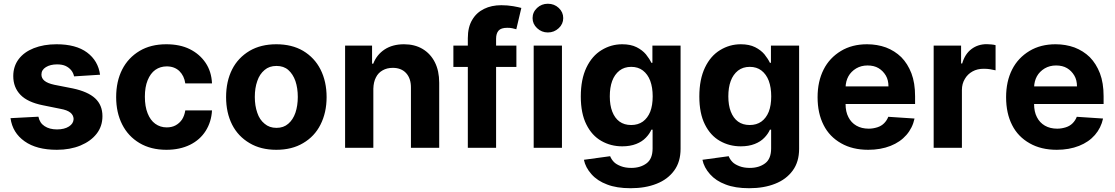

<svg xmlns="http://www.w3.org/2000/svg" viewBox="-20 -789 5950 1025"><path d="M514.2 -390.1 375.5 -381.3Q371.6 -399.4 360.4 -413.6Q348.6 -428.2 330.1 -437Q312 -445.3 284.7 -445.3Q249 -445.3 225.1 -430.7Q201.2 -416 201.2 -391.1Q201.2 -371.6 216.8 -358.4Q233.4 -344.2 270 -336.4L369.1 -316.9Q449.2 -299.8 487.8 -264.2Q526.9 -228 526.9 -168.9Q526.9 -114.7 495.6 -74.7Q464.8 -35.2 409.7 -12.2Q354 10.7 283.7 10.7Q174.8 10.7 111.3 -34.7Q46.9 -80.1 36.1 -158.2L185.1 -166Q191.9 -132.3 217.8 -115.7Q244.1 -98.1 284.2 -98.1Q323.7 -98.1 348.1 -113.8Q372.1 -128.9 373 -153.8Q372.1 -174.8 355.5 -188Q338.4 -201.7 302.7 -208L208.5 -227.1Q127.9 -243.2 89.8 -282.2Q50.8 -322.3 50.8 -382.8Q50.8 -434.6 79.6 -473.1Q108.4 -511.2 160.2 -531.7Q213.4 -552.7 281.7 -552.7Q385.7 -552.7 444.8 -508.8Q503.9 -464.8 514.2 -390.1Z M868.2 10.7Q785.2 10.7 724.6 -25.4Q664.1 -61.5 632.3 -124.5Q600.1 -188 600.1 -270.5Q600.1 -354.5 632.3 -418Q664.1 -480.5 725.1 -517.1Q784.7 -552.7 867.7 -552.7Q940.4 -552.7 992.7 -526.9Q1045.9 -500.5 1077.6 -453.6Q1108.9 -407.2 1111.8 -343.8H969.2Q963.4 -384.3 937.5 -409.7Q911.1 -434.6 870.1 -434.6Q835.9 -434.6 809.1 -416Q783.2 -397.5 768.1 -360.4Q753.4 -324.2 753.4 -272.9Q753.4 -220.7 768.1 -184.1Q782.7 -147 808.6 -128.4Q835.4 -108.9 870.1 -108.9Q897 -108.9 917 -119.6Q938 -130.9 951.7 -150.9Q964.8 -171.4 969.2 -199.7H1111.8Q1108.4 -138.2 1078.1 -90.3Q1047.9 -42.5 994.6 -16.1Q939.9 10.7 868.2 10.7Z M1455.1 10.7Q1372.1 10.7 1312.5 -24.9Q1251 -61 1219.2 -123.5Q1187 -187.5 1187 -270.5Q1187 -354.5 1219.2 -418.5Q1250.5 -480.5 1312.5 -517.6Q1372.6 -552.7 1455.1 -552.7Q1538.1 -552.7 1598.1 -517.6Q1659.2 -481 1690.9 -418.5Q1723.6 -354 1723.6 -270.5Q1723.6 -188 1690.9 -123.5Q1659.2 -60.5 1598.1 -24.9Q1538.6 10.7 1455.1 10.7ZM1519 -128.4Q1543.9 -149.4 1557.1 -187Q1569.8 -225.1 1569.8 -271.5Q1569.8 -318.4 1557.1 -356.4Q1543.9 -393.6 1519 -415.5Q1494.6 -437 1456.1 -437Q1417.5 -437 1392.6 -415.5Q1365.7 -393.1 1353.5 -356.4Q1340.3 -319.3 1340.3 -271.5Q1340.3 -224.6 1353.5 -187Q1365.7 -149.9 1392.6 -128.4Q1418 -106.4 1456.1 -106.4Q1494.1 -106.4 1519 -128.4Z M1973.1 -315.4V0H1822.3V-545.4H1966.3V-449.2H1972.7Q1990.7 -496.6 2033.2 -524.9Q2075.7 -552.7 2136.7 -552.7Q2193.8 -552.7 2235.8 -527.8Q2278.3 -502.4 2301.3 -457Q2324.7 -411.1 2324.7 -347.2V0H2173.8V-320.3Q2174.3 -370.1 2147.9 -398.9Q2122.1 -426.8 2076.7 -426.8Q2045.9 -426.8 2022.9 -413.6Q1999 -400.4 1986.8 -375.5Q1974.1 -351.1 1973.1 -315.4Z M2400.4 -545.4H2736.8V-431.6H2400.4ZM2628.4 0H2477.5V-585Q2477.5 -644.5 2501 -683.1Q2523.4 -721.7 2564.5 -741.7Q2604 -761.2 2656.2 -761.2Q2689.5 -761.2 2720.2 -755.9Q2750 -750.5 2763.2 -746.6L2736.3 -632.8Q2732.9 -633.8 2714.8 -638.2Q2704.1 -640.6 2688 -640.6Q2654.8 -640.6 2641.6 -625.5Q2628.4 -610.4 2628.4 -582Z M2980 0H2829.1V-545.4H2980ZM2904.8 -615.7Q2871.6 -615.7 2847.2 -638.7Q2823.2 -661.1 2823.2 -692.4Q2823.2 -724.1 2847.2 -746.6Q2871.1 -769 2904.8 -769Q2939 -769 2962.9 -746.6Q2986.8 -724.1 2986.8 -692.4Q2986.8 -661.1 2962.9 -638.7Q2938.5 -615.7 2904.8 -615.7Z M3346.7 215.8Q3271.5 215.8 3220.7 195.8Q3169.4 176.8 3137.7 141.1Q3105.5 105 3097.2 64L3237.3 44.9Q3243.7 61.5 3257.3 75.7Q3269.5 88.4 3294.4 98.1Q3318.4 107.4 3350.1 107.4Q3398.9 107.4 3431.6 83Q3463.9 59.1 3463.9 3.4V-96.7H3457.5Q3447.3 -73.7 3427.7 -53.7Q3407.7 -32.7 3376.5 -20.5Q3344.2 -7.8 3301.8 -7.8Q3240.7 -7.8 3190.4 -36.6Q3139.6 -65.4 3110.4 -124.5Q3080.6 -183.6 3080.6 -273.9Q3080.6 -365.7 3110.8 -428.7Q3140.6 -490.7 3191.4 -521.5Q3242.2 -552.7 3301.8 -552.7Q3347.2 -552.7 3378.4 -537.1Q3409.2 -521.5 3428.2 -499Q3447.3 -475.1 3457.5 -453.6H3462.9V-545.4H3613.3V5.4Q3613.3 75.2 3579.1 121.6Q3544.4 168.9 3485.4 191.9Q3425.8 215.8 3346.7 215.8ZM3349.6 -121.6Q3386.2 -121.6 3412.1 -140.1Q3437.5 -158.7 3451.2 -192.4Q3464.4 -226.6 3464.4 -274.4Q3464.4 -322.3 3451.2 -357.9Q3438 -392.6 3412.1 -412.6Q3386.7 -432.1 3349.6 -432.1Q3313 -432.1 3287.1 -412.1Q3260.7 -391.1 3248 -356.4Q3235.4 -321.8 3235.4 -274.4Q3235.4 -227.5 3248.5 -193.4Q3262.2 -158.2 3287.1 -140.1Q3312.5 -121.6 3349.6 -121.6Z M3979.5 215.8Q3904.3 215.8 3853.5 195.8Q3802.2 176.8 3770.5 141.1Q3738.3 105 3730 64L3870.1 44.9Q3876.5 61.5 3890.1 75.7Q3902.3 88.4 3927.2 98.1Q3951.2 107.4 3982.9 107.4Q4031.7 107.4 4064.5 83Q4096.7 59.1 4096.7 3.4V-96.7H4090.3Q4080.1 -73.7 4060.5 -53.7Q4040.5 -32.7 4009.3 -20.5Q3977.1 -7.8 3934.6 -7.8Q3873.5 -7.8 3823.2 -36.6Q3772.5 -65.4 3743.2 -124.5Q3713.4 -183.6 3713.4 -273.9Q3713.4 -365.7 3743.7 -428.7Q3773.4 -490.7 3824.2 -521.5Q3875 -552.7 3934.6 -552.7Q3980 -552.7 4011.2 -537.1Q4042 -521.5 4061 -499Q4080.1 -475.1 4090.3 -453.6H4095.7V-545.4H4246.1V5.4Q4246.1 75.2 4211.9 121.6Q4177.2 168.9 4118.2 191.9Q4058.6 215.8 3979.5 215.8ZM3982.4 -121.6Q4019 -121.6 4044.9 -140.1Q4070.3 -158.7 4084 -192.4Q4097.2 -226.6 4097.2 -274.4Q4097.2 -322.3 4084 -357.9Q4070.8 -392.6 4044.9 -412.6Q4019.5 -432.1 3982.4 -432.1Q3945.8 -432.1 3919.9 -412.1Q3893.6 -391.1 3880.9 -356.4Q3868.2 -321.8 3868.2 -274.4Q3868.2 -227.5 3881.3 -193.4Q3895 -158.2 3919.9 -140.1Q3945.3 -121.6 3982.4 -121.6Z M4615.2 10.7Q4531.2 10.7 4470.7 -23.9Q4408.2 -59.1 4377 -121.1Q4344.7 -184.1 4344.7 -270Q4344.7 -354.5 4377 -418Q4408.2 -480 4469.7 -517.1Q4528.8 -552.7 4608.9 -552.7Q4662.6 -552.7 4710 -535.6Q4756.8 -517.6 4791.5 -483.9Q4825.7 -449.2 4845.7 -397.5Q4865.2 -346.2 4865.2 -275.4V-233.9H4404.8V-327.6H4723.1Q4723.1 -361.8 4709 -385.7Q4693.8 -411.1 4669.9 -425.3Q4646 -439.5 4611.3 -439.5Q4577.6 -439.5 4550.8 -423.8Q4523.4 -407.2 4509.3 -381.8Q4495.1 -356 4494.1 -322.8V-233.9Q4494.1 -192.4 4509.3 -163.6Q4523.9 -134.3 4551.8 -118.2Q4579.6 -102.1 4617.7 -102.1Q4640.6 -102.1 4663.6 -109.4Q4685.1 -116.2 4699.7 -130.9Q4714.4 -145.5 4722.2 -165.5L4862.3 -156.2Q4851.6 -106 4818.8 -68.4Q4786.1 -30.8 4734.4 -10.3Q4681.2 10.7 4615.2 10.7Z M5115.2 0H4964.4V-545.4H5110.8V-450.2H5116.7Q5131.3 -501 5166.5 -527.3Q5201.2 -553.2 5247.6 -553.2Q5258.8 -553.2 5272 -551.8Q5287.1 -550.3 5294.9 -547.9V-413.6Q5283.7 -416.5 5265.6 -419.4Q5250.5 -421.9 5231.4 -421.9Q5197.3 -421.9 5171.9 -407.7Q5145.5 -393.1 5130.9 -367.7Q5115.2 -341.8 5115.2 -308.6Z M5621.6 10.7Q5537.6 10.7 5477.1 -23.9Q5414.6 -59.1 5383.3 -121.1Q5351.1 -184.1 5351.1 -270Q5351.1 -354.5 5383.3 -418Q5414.6 -480 5476.1 -517.1Q5535.2 -552.7 5615.2 -552.7Q5668.9 -552.7 5716.3 -535.6Q5763.2 -517.6 5797.9 -483.9Q5832 -449.2 5852.1 -397.5Q5871.6 -346.2 5871.6 -275.4V-233.9H5411.1V-327.6H5729.5Q5729.5 -361.8 5715.3 -385.7Q5700.2 -411.1 5676.3 -425.3Q5652.3 -439.5 5617.7 -439.5Q5584 -439.5 5557.1 -423.8Q5529.8 -407.2 5515.6 -381.8Q5501.5 -356 5500.5 -322.8V-233.9Q5500.5 -192.4 5515.6 -163.6Q5530.3 -134.3 5558.1 -118.2Q5585.9 -102.1 5624 -102.1Q5647 -102.1 5669.9 -109.4Q5691.4 -116.2 5706.1 -130.9Q5720.7 -145.5 5728.5 -165.5L5868.7 -156.2Q5857.9 -106 5825.2 -68.4Q5792.5 -30.8 5740.7 -10.3Q5687.5 10.7 5621.6 10.7Z"/></svg>

Font: My Font
Style: Bold
Weight: 500
Designer: Rasmus Andersson
Foundry: rsms
Version: Version 0.001